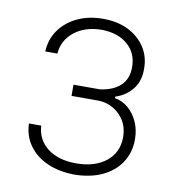

<svg xmlns="http://www.w3.org/2000/svg" viewBox="-69 -613 609 684"><g transform="rotate(10 236.0 -271.0)"><path d="M54.2 -139.6H98.6Q101.6 -88.9 140.6 -58.8Q179.7 -28.8 244.1 -28.8Q311 -28.8 351.8 -61Q392.6 -93.3 393.1 -148.9Q393.1 -183.1 377.9 -208.3Q362.8 -233.4 337.9 -247.8Q313 -262.2 283.7 -262.7H186.5V-303.2H281.7Q328.6 -309.1 355 -333.5Q381.3 -357.9 381.3 -400.9Q381.3 -451.7 345.7 -482.2Q310.1 -512.7 251.5 -513.2Q191.9 -512.7 153.1 -481.9Q114.3 -451.2 110.8 -402.3H66.9Q68.8 -446.8 93 -480.7Q117.2 -514.6 158 -533.7Q198.7 -552.7 250.5 -552.7Q303.2 -552.7 342.3 -533Q381.3 -513.2 403.1 -479.2Q424.8 -445.3 424.3 -401.9Q424.8 -357.4 401.1 -328.1Q377.4 -298.8 340.3 -287.1V-281.7Q367.2 -277.3 388.9 -258.8Q410.6 -240.2 423.3 -211.9Q436 -183.6 436 -148.9Q436 -102.1 412.4 -65.7Q388.7 -29.3 345.5 -9Q302.2 11.2 244.6 11.7Q189.5 11.2 147 -7.6Q104.5 -26.4 80.1 -60.3Q55.7 -94.2 54.2 -139.6Z"/></g></svg>

Font: Inter Tight ExtraLight
Style: Regular
Weight: 250
Designer: Rasmus Andersson
Foundry: rsms
Version: Version 3.004